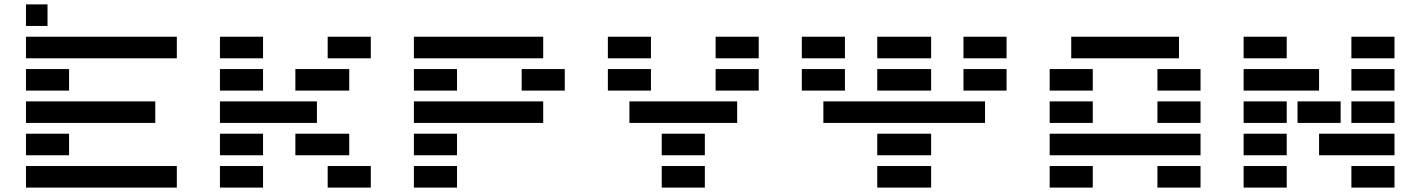

<svg xmlns="http://www.w3.org/2000/svg" viewBox="-20 -850 6436 870"><path d="M195.3 -732.4H97.7V-830.1H195.3ZM97.7 -585.9V-683.6H781.2V-585.9ZM97.7 -439.5V-537.1H293V-439.5ZM97.7 -293V-390.6H683.6V-293ZM97.7 -146.5V-244.1H293V-146.5ZM781.2 -97.7V0H97.7V-97.7Z M976.6 -585.9V-683.6H1171.9V-585.9ZM1464.8 -585.9V-683.6H1660.2V-585.9ZM1318.4 -439.5V-537.1H1562.5V-439.5ZM976.6 -439.5V-537.1H1171.9V-439.5ZM1416 -390.6V-293H976.6V-390.6ZM1318.4 -146.5V-244.1H1562.5V-146.5ZM976.6 -146.5V-244.1H1171.9V-146.5ZM976.6 0V-97.7H1171.9V0ZM1464.8 0V-97.7H1660.2V0Z M1855.5 0V-97.7H2050.8V0ZM2441.4 -683.6V-585.9H1855.5V-683.6ZM1855.5 -439.5V-537.1H2050.8V-439.5ZM2343.8 -439.5V-537.1H2539.1V-439.5ZM1855.5 -293V-390.6H2441.4V-293ZM1855.5 -146.5V-244.1H2050.8V-146.5Z M2734.4 -585.9V-683.6H2929.7V-585.9ZM3222.7 -585.9V-683.6H3418V-585.9ZM2734.4 -439.5V-537.1H2929.7V-439.5ZM3222.7 -439.5V-537.1H3418V-439.5ZM2832 -293V-390.6H3320.3V-293ZM2978.5 -146.5V-244.1H3173.8V-146.5ZM2978.5 0V-97.7H3173.8V0Z M3613.3 -585.9V-683.6H3808.6V-585.9ZM3613.3 -439.5V-537.1H3808.6V-439.5ZM4443.4 -390.6V-293H3710.9V-390.6ZM4345.7 -585.9V-683.6H4541V-585.9ZM4345.7 -439.5V-537.1H4541V-439.5ZM4199.2 -244.1V-146.5H3955.1V-244.1ZM4199.2 -97.7V0H3955.1V-97.7ZM4199.2 -537.1V-439.5H3955.1V-537.1ZM4199.2 -683.6V-585.9H3955.1V-683.6Z M5224.6 0V-97.7H5419.9V0ZM5322.3 -683.6V-585.9H4834V-683.6ZM4736.3 -439.5V-537.1H4931.6V-439.5ZM5224.6 -439.5V-537.1H5419.9V-439.5ZM4736.3 -293V-390.6H4931.6V-293ZM5224.6 -293V-390.6H5419.9V-293ZM5419.9 -244.1V-146.5H4736.3V-244.1ZM4736.3 0V-97.7H4931.6V0Z M5615.2 -585.9V-683.6H5810.5V-585.9ZM6103.5 -585.9V-683.6H6298.8V-585.9ZM5615.2 -439.5V-537.1H5957V-439.5ZM6103.5 -439.5V-537.1H6298.8V-439.5ZM5615.2 -293V-390.6H5810.5V-293ZM5859.4 -293V-390.6H6054.7V-293ZM6103.5 -293V-390.6H6298.8V-293ZM5615.2 -146.5V-244.1H5810.5V-146.5ZM6298.8 -244.1V-146.5H5957V-244.1ZM5615.2 0V-97.7H5810.5V0ZM6103.5 0V-97.7H6298.8V0Z"/></svg>

Font: Trigram
Style: Regular
Weight: 400
Designer: GGBotNet
Foundry: GGBotNet
Version: 1.05